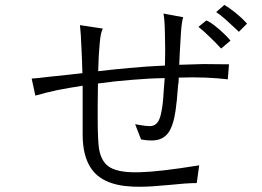

<svg xmlns="http://www.w3.org/2000/svg" viewBox="-20 -791 1040 761"><path d="M387.7 -677.7 296.9 -691.4Q300.8 -657.2 302.7 -603.5Q304.7 -570.3 306.6 -501L245.1 -494.1Q194.3 -488.3 170.9 -486.3Q132.8 -481.4 105.5 -479.5L120.1 -412.1Q160.2 -423.8 210.9 -434.6Q251 -442.4 307.6 -451.2V-252.9Q308.6 -171.9 340.8 -124Q369.1 -82 424.8 -64.5Q469.7 -49.8 538.1 -50.8Q578.1 -50.8 658.2 -58.6Q695.3 -62.5 711.9 -63.5Q739.3 -65.4 759.8 -65.4L769.5 -135.7Q613.3 -110.4 536.1 -108.4Q454.1 -105.5 417 -127Q382.8 -146.5 373 -198.2Q367.2 -230.5 367.2 -327.1V-370.1L368.2 -460Q437.5 -469.7 502.9 -474.6Q571.3 -480.5 632.8 -481.4L628.9 -431.6Q626 -375 619.1 -344.7Q613.3 -314.5 601.6 -302.7Q590.8 -291 573.2 -291Q560.5 -291 531.2 -295.9L515.6 -298.8L539.1 -238.3Q585 -229.5 613.3 -239.3Q640.6 -249 655.3 -278.3Q668.9 -304.7 675.8 -352.5Q680.7 -382.8 686.5 -460H687.5L688.5 -483.4Q743.2 -485.4 794.9 -483.4Q842.8 -481.4 882.8 -476.6L887.7 -536.1Q836.9 -537.1 785.2 -537.1Q739.3 -536.1 690.4 -534.2L692.4 -579.1Q695.3 -637.7 697.3 -663.1Q700.2 -705.1 706.1 -722.7L627.9 -737.3Q632.8 -713.9 633.8 -653.3Q635.7 -594.7 633.8 -531.2Q564.5 -528.3 492.2 -521.5Q436.5 -516.6 369.1 -508.8Q371.1 -581.1 375 -617.2Q378.9 -664.1 387.7 -677.7ZM869.1 -771.5 836.9 -743.2Q850.6 -734.4 873 -714.8Q885.7 -703.1 909.2 -681.6L926.8 -665L959 -697.3Q941.4 -717.8 911.1 -742.2Q886.7 -761.7 869.1 -771.5ZM797.9 -710 766.6 -684.6Q790 -666 815.4 -640.6Q835 -622.1 856.4 -598.6L893.6 -629.9Q878.9 -648.4 848.6 -674.8Q814.5 -704.1 797.9 -710Z"/></svg>

Font: DotumChe
Style: Regular
Weight: 400
Monospace: yes
Version: Version 2.21